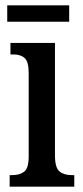

<svg xmlns="http://www.w3.org/2000/svg" viewBox="-20 -696 308 716"><path d="M16 0V-43H26Q54 -43 70.5 -56Q87 -69 87 -113V-423Q87 -466 72 -479.5Q57 -493 30 -493H19V-536H185V-117Q185 -71 201.5 -57Q218 -43 247 -43H257V0ZM7 -615V-676H238V-615Z"/></svg>

Font: Noto Serif Lao ExtraCondensed Medium
Style: Regular
Weight: 500
Width: 2
Designer: Monotype Design Team
Foundry: Monotype Imaging Inc.
Version: Version 2.003; ttfautohint (v1.8.4.7-5d5b)